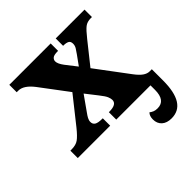

<svg xmlns="http://www.w3.org/2000/svg" viewBox="-198 -679 1027 1027"><g transform="rotate(-45 316.0 -165.5)"><path d="M12 0V-56H21Q54 -56 73.5 -70Q93 -84 122 -120L241 -270L123 -427Q82 -480 42 -480H30V-536H343V-480H340Q311 -480 301.5 -471.5Q292 -463 292 -451Q292 -433 313 -405L362 -342L401 -396Q412 -411 419.5 -423.5Q427 -436 427 -450Q427 -468 415.5 -474Q404 -480 384 -480H381V-536H599V-480H590Q563 -480 545.5 -466.5Q528 -453 498 -415L400 -292L537 -109Q558 -81 576 -68.5Q594 -56 612 -56H628V29Q628 205 517 205Q482 205 462 187Q442 169 442 138Q442 112 456 98Q465 105 475.5 109.5Q486 114 502 114Q562 114 562 34V0H303V-56H307Q363 -56 363 -89Q363 -100 357 -114.5Q351 -129 328 -158L278 -222L218 -137Q209 -125 202.5 -113Q196 -101 196 -89Q196 -72 209 -64Q222 -56 253 -56H257V0Z"/></g></svg>

Font: Noto Serif SemiCondensed ExtraBold
Style: Regular
Weight: 800
Width: 4
Designer: Monotype Design Team
Foundry: Monotype Imaging Inc.
Version: Version 2.015